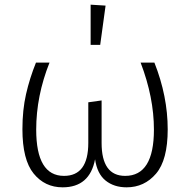

<svg xmlns="http://www.w3.org/2000/svg" viewBox="-20 -791 814 822"><path d="M522 11Q468 11 432 -18Q396 -47 387 -109Q364 11 248 11Q172 11 124 -48Q76 -107 76 -238Q76 -320 91.5 -388Q107 -456 134 -523H192Q135 -380 135 -236Q135 -38 254 -38Q358 -38 358 -179V-353L415 -361V-179Q415 -38 516 -38Q639 -38 639 -236Q639 -374 582 -523H641Q698 -379 698 -237Q698 -106 648 -47.5Q598 11 522 11ZM409 -599H368V-771L432 -767Z"/></svg>

Font: Trujillo Light
Style: Regular
Weight: 300
Designer: Fira Sans original fonts by bBox Type GmbH, Carrois Corporate GbR, & Edenspiekermann AG / Changes by Cristiano Sobral
Foundry: Fira Sans original fonts by bBox Type GmbH, Carrois Corporate GbR, & Edenspiekermann AG / Changes by Cristiano Sobral
Version: Version 4.301;July 28, 2020;FontCreator 13.0.0.2655 64-bit